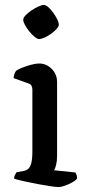

<svg xmlns="http://www.w3.org/2000/svg" viewBox="-20 -757 353 777"><path d="M216 0Q208 0 184 -3.5Q160 -7 130.5 -12.5Q101 -18 75 -24Q49 -30 37 -34Q37 -42 40.5 -49Q44 -56 47 -60L75 -65Q86 -67 94 -73.5Q102 -80 106.5 -96.5Q111 -113 111 -145V-394Q111 -402 108 -409Q105 -416 96 -419L35 -441Q36 -452 39.5 -460.5Q43 -469 47 -472Q64 -482 92.5 -491Q121 -500 139 -500Q168 -500 189.5 -478Q211 -456 211 -425V-125Q211 -105 207 -89.5Q203 -74 199 -68L285 -59Q287 -56 289.5 -50Q292 -44 292 -35Q287 -27 272.5 -19Q258 -11 242.5 -5.5Q227 0 216 0ZM138 -599Q131 -599 120 -608Q109 -617 98.5 -630Q88 -643 81 -656Q74 -669 74 -677Q74 -685 83.5 -695Q93 -705 107 -714.5Q121 -724 135 -730.5Q149 -737 157 -737Q165 -737 175.5 -728Q186 -719 195.5 -705.5Q205 -692 211.5 -679Q218 -666 218 -657Q218 -650 209 -640Q200 -630 187 -620.5Q174 -611 160.5 -605Q147 -599 138 -599Z"/></svg>

Font: Texturina Medium 12pt Medium
Style: Regular
Weight: 500
Version: Version 1.002